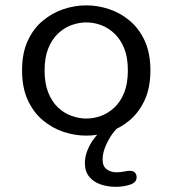

<svg xmlns="http://www.w3.org/2000/svg" viewBox="-20 -508 659 734"><path d="M310.2 10.5Q266.3 10.5 223 -3.8Q179.7 -18.2 143.6 -48.4Q107.5 -78.7 85.9 -126Q64.3 -173.3 64.3 -239Q64.3 -304.7 85.9 -351.8Q107.5 -398.8 143.6 -428.8Q179.7 -458.8 223 -473.2Q266.3 -487.5 310.2 -487.5Q353.5 -487.5 396.8 -473.2Q440.2 -458.8 476 -428.8Q511.8 -398.8 533.4 -351.8Q555 -304.7 555 -239Q555 -173.3 533.4 -126Q511.8 -78.7 476 -48.4Q440.2 -18.2 396.8 -3.8Q353.5 10.5 310.2 10.5ZM310.2 -54.8Q338.2 -54.8 366 -64.9Q393.8 -75 417.2 -96.8Q440.7 -118.7 454.8 -153.8Q468.8 -188.8 468.8 -239Q468.8 -288.5 454.8 -323.2Q440.7 -358 417.2 -380Q393.8 -402 366 -412.2Q338.2 -422.3 310.2 -422.3Q282.2 -422.3 253.8 -412.2Q225.5 -402 202.1 -380Q178.7 -358 164.6 -323.2Q150.5 -288.5 150.5 -239Q150.5 -188.8 164.6 -153.8Q178.7 -118.7 202.1 -96.8Q225.5 -75 253.8 -64.9Q282.2 -54.8 310.2 -54.8ZM422.7 206.2Q391.8 206.2 364.8 197Q337.8 187.8 321.2 167.7Q304.5 147.5 304.5 115Q304.5 91.7 313.8 67.9Q323.2 44.2 337.5 24.4Q351.8 4.7 367.2 -7.8Q382.5 -20.3 394.7 -21.5H433.5Q422.2 -14.2 407.9 6.2Q393.7 26.5 383 52.2Q372.3 78 372.3 101.7Q372.3 127.8 388 139.3Q403.7 150.8 425.7 150.8Q432.5 150.8 441.1 149.8Q449.7 148.8 456.2 147.5Q461.8 146 466.9 145.5Q472 145 476 145Q489.3 145 495.8 151.9Q502.3 158.8 502.3 169.5Q502.3 189.5 477.5 197.8Q452.7 206.2 422.7 206.2Z"/></svg>

Font: Sono ExtraLight
Style: Regular
Weight: 200
Designer: Tyler Finck
Foundry: Tyler Finck
Version: Version 2.112